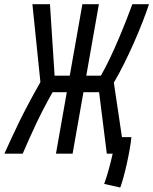

<svg xmlns="http://www.w3.org/2000/svg" viewBox="-61 -713 711 891"><path d="M198.7 0H275.9L326.2 -285.2H398.9L434.6 0H461.9C453.1 40 439 95.2 422.4 140.6L497.1 157.2C515.6 107.4 542 -6.8 548.8 -76.7H504.9L467.3 -329.6C527.8 -431.2 598.1 -594.2 630.4 -693.4H553.2C523.9 -613.8 464.4 -461.4 407.2 -361.8H339.4L397.9 -693.4H321.3L262.7 -361.8H192.4L170.9 -693.4H89.4L126.5 -332C41.5 -182.1 3.9 -98.1 -40.5 0H44.4C87.4 -98.6 122.6 -178.7 183.1 -285.2H249Z"/></svg>

Font: Cascadia Mono NF SemiLight
Style: Italic
Weight: 350
Italic angle: -10°
Monospace: yes
Designer: Aaron Bell
Foundry: Saja Typeworks
Version: Version 2404.023